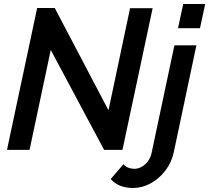

<svg xmlns="http://www.w3.org/2000/svg" viewBox="-20 -750 1047 961"><path d="M166 -710H254L523 -198L631 -709H744L593 0H501L234 -500L128 0H15ZM646 191Q611 191 582.5 180Q554 169 534 146L598 72Q608 84 622.5 89.5Q637 95 653 95Q671 95 689 85Q707 75 720 57.5Q733 40 738 19L853 -523H963L850 11Q839 63 807.5 104Q776 145 733.5 168Q691 191 646 191ZM897 -730H1007L981 -609H871Z"/></svg>

Font: Raleway Thin SemiBold
Style: Italic
Weight: 600
Italic angle: -12°
Version: Version 4.026